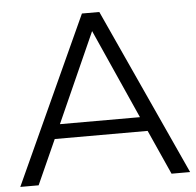

<svg xmlns="http://www.w3.org/2000/svg" viewBox="-51 -752 819 803"><g transform="rotate(-5 358.5 -350.0)"><path d="M2 0 322 -700H395L715 0H637L553 -187H163L79 0ZM190 -247H526L358 -623Z"/></g></svg>

Font: Belfius21
Style: Regular
Weight: 400
Designer: Montserrat's base design by Julieta Ulanovsky, modified by Coast SPRL for Belfius Bank NV.
Foundry: Montserrat's base design by Julieta Ulanovsky, modified by Coast SPRL for Belfius Bank NV.
Version: Version 2.000;FEAKit 1.0